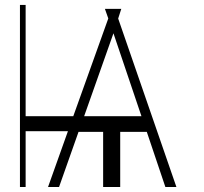

<svg xmlns="http://www.w3.org/2000/svg" viewBox="-20 -747 816 767"><path d="M640.6 0 566.4 -220.2H460.2V0H392V-220.2H293.7L215.9 0H171.9L251.4 -223H82.4V0H59.7V-727.3H82.4V-282.7H272.7L412.6 -673.3L399.1 -711.6H464.5L452.1 -672.9L684.7 0ZM316.1 -282.7H545.1L433.2 -614Z"/></svg>

Font: Inter UI Thin
Style: Regular
Weight: 100
Designer: Rasmus Andersson
Foundry: rsms
Version: 3.2;8d6f07862